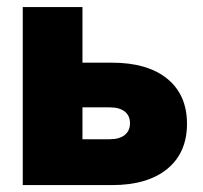

<svg xmlns="http://www.w3.org/2000/svg" viewBox="-20 -536 587 556"><path d="M218.8 -354.5H304.2Q407.2 -354.5 464.4 -307.9Q521.5 -261.2 521.5 -177.7Q521.5 -93.8 464.4 -46.9Q407.2 0 304.2 0H45.9V-515.6H218.8ZM218.8 -225.1V-132.8H298.3Q325.7 -132.8 341.1 -145Q356.4 -157.2 356.4 -179.2Q356.4 -201.2 341.1 -213.1Q325.7 -225.1 298.3 -225.1Z"/></svg>

Font: Inter Display Extra Bold
Style: Regular
Weight: 800
Designer: Rasmus Andersson
Foundry: rsms
Version: Version 4.000;git-4fc901f